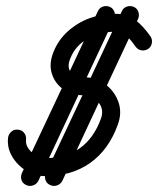

<svg xmlns="http://www.w3.org/2000/svg" viewBox="-20 -591 527 641"><path d="M427 -568Q438 -563 442 -551Q446 -539 441 -528Q378 -393 314.5 -258Q251 -123 188 13Q182 24 170.5 28Q159 32 148 27Q136 22 132 10.5Q128 -1 133 -13Q197 -148 260 -283Q323 -418 387 -554Q392 -565 403.5 -569Q415 -573 427 -568ZM361 -528Q298 -393 234.5 -258Q171 -123 108 13Q102 24 90.5 28Q79 32 68 27Q56 22 52 10.5Q48 -1 53 -13Q117 -148 180 -283Q243 -418 307 -554Q312 -565 323.5 -569Q335 -573 347 -568Q358 -563 362 -551Q366 -539 361 -528ZM475 -428Q464 -421 452 -423Q440 -425 433 -435Q419 -455 404.5 -470Q390 -485 362 -485Q316 -485 273.5 -462Q231 -439 214 -394Q203 -366 217 -349.5Q231 -333 260 -333Q301 -333 332 -309.5Q363 -286 375.5 -250Q388 -214 373 -174Q343 -91 281 -47Q219 -3 130 -3Q97 -3 67.5 -21Q38 -39 20.5 -68.5Q3 -98 7 -132Q9 -144 18.5 -152Q28 -160 41 -158Q53 -157 60.5 -147.5Q68 -138 67 -125Q65 -109 75 -95Q85 -81 100 -72Q115 -63 130 -63Q269 -63 317 -195Q328 -225 309 -249Q290 -273 259 -273Q219 -273 191 -293Q163 -313 153 -345.5Q143 -378 158 -416Q174 -457 206 -486Q238 -515 278.5 -530Q319 -545 362 -545Q406 -545 432.5 -524Q459 -503 482 -470Q489 -460 487 -447.5Q485 -435 475 -428Z"/></svg>

Font: FRB American Cursive Guidelines Arrows
Style: Bold Italic
Weight: 700
Italic angle: -25°
Version: Version 2.0;Modular Font Editor K font №1